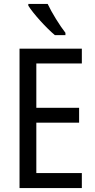

<svg xmlns="http://www.w3.org/2000/svg" viewBox="-20 -963 488 983"><path d="M224 -943H125V-934C150 -893 219 -818 261 -783H315V-795C286 -832 245 -898 224 -943ZM399 0V-77H166V-335H385V-411H166V-638H399V-714H80V0Z"/></svg>

Font: Noto Sans Gujarati UI Condensed
Style: Regular
Weight: 400
Width: 3
Designer: Jelle Bosma - Monotype Design Team, Universal Thirst
Foundry: Monotype Imaging Inc.
Version: Version 2.106